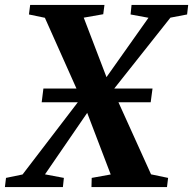

<svg xmlns="http://www.w3.org/2000/svg" viewBox="-49 -763 788 783"><path d="M-29 0 -24.5 -37.5 43 -51.5 287.5 -371 380 -441 556.5 -690.5 483.5 -704 487.5 -743H718.5L714 -704L646 -691L405.5 -387.5L313 -312L134.5 -52L211.5 -37.5L207.5 0ZM324 0 325 -37.5 402.5 -51.5 305 -307 282 -359 134 -690.5 69 -704 74 -743H377L372 -705L292.5 -691L387 -444L410.5 -398L567 -52L636.5 -37.5L632 0ZM121 -346 128 -402H573L565.5 -346Z"/></svg>

Font: Merriweather 60pt
Style: Bold Italic
Weight: 700
Italic angle: -7.8°
Version: Version 2.101